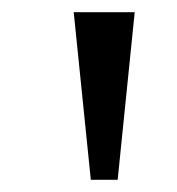

<svg xmlns="http://www.w3.org/2000/svg" viewBox="-20 -727 287 311"><path d="M99.4 -707.2H198.2L170.6 -435.8H127.1Z"/></svg>

Font: Pretendard Variable
Style: Regular
Weight: 400
Designer: Base glyphs from Inter by Rasmus Andersson; Hangul glyphs from Noto Sans CJK(Source Han Sans) by Jang Soo-young and Kang
Foundry: Kil Hyung-jin
Version: Version 1.100;FEAKit 1.0